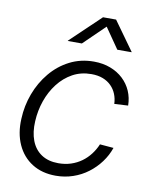

<svg xmlns="http://www.w3.org/2000/svg" viewBox="-84 -801 692 875"><g transform="rotate(10 262.0 -363.5)"><path d="M233.9 10.3Q170.4 10.3 124.5 -18.6Q78.6 -47.4 55.2 -99.1Q31.7 -150.9 35.2 -218.3Q37.6 -278.8 58.6 -335Q79.6 -391.1 116.7 -435.8Q153.8 -480.5 204.3 -506.3Q254.9 -532.2 315.9 -532.2Q358.4 -532.2 392.8 -519Q427.2 -505.9 451.9 -482.7Q476.6 -459.5 490 -428.7Q503.4 -397.9 503.9 -361.8L440.4 -358.4Q439.5 -382.8 430.9 -403.8Q422.4 -424.8 406.7 -440.4Q391.1 -456.1 368.2 -465.1Q345.2 -474.1 314.5 -474.1Q266.6 -474.1 228 -452.9Q189.5 -431.6 161.4 -395.3Q133.3 -358.9 117.4 -313.2Q101.6 -267.6 99.1 -218.3Q96.2 -167.5 110.8 -128.9Q125.5 -90.3 157.2 -69.1Q189 -47.9 235.8 -47.9Q267.1 -47.9 293.9 -56.6Q320.8 -65.4 342.8 -81.3Q364.7 -97.2 381.1 -118.7Q397.5 -140.1 408.2 -165.5L471.7 -160.2Q459.5 -124.5 436.5 -93.5Q413.6 -62.5 382.6 -39.1Q351.6 -15.6 313.7 -2.7Q275.9 10.3 233.9 10.3ZM247.1 -604H182.1V-605.5L321.3 -738.3H381.8L477.1 -605.5V-604H411.1L345.2 -699.2Z"/></g></svg>

Font: Inter 28pt Light
Style: Italic
Weight: 300
Italic angle: -9.3988°
Designer: Rasmus Andersson
Foundry: rsms
Version: Version 4.001;git-66647c0bb